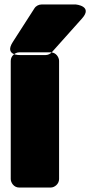

<svg xmlns="http://www.w3.org/2000/svg" viewBox="-20 -800 403 858"><path d="M207 38C223 38 244 23 244 0V-528C244 -544 230 -566 207 -566H65C49 -566 28 -551 28 -528V0C28 16 42 38 65 38ZM166 -780H319C319 -780 396 -773 347 -718L212 -567C205 -559 194 -554 184 -554H69C69 -554 -2 -551 37 -612L134 -763C141 -774 154 -780 166 -780Z"/></svg>

Font: Asimov Print
Style: E
Weight: 500
Designer: Google
Version: Version 2.000980; 2014